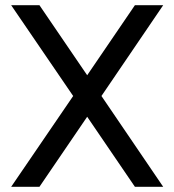

<svg xmlns="http://www.w3.org/2000/svg" viewBox="-20 -720 672 740"><path d="M500 0H609L371 -350L609 -700H500L316 -430L132 -700H23L262 -350L23 0H132L316 -270Z"/></svg>

Font: Uncut Sans Medium
Style: Regular
Weight: 500
Designer: Kasper Nordkvist
Foundry: UNCUT.wtf
Version: Version 1.304;Glyphs 3.2 (3246)